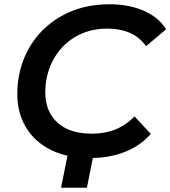

<svg xmlns="http://www.w3.org/2000/svg" viewBox="-20 -730 798 899"><path d="M61 -289Q61 -407 115 -503Q169 -599 267 -654.5Q365 -710 492 -710Q583 -710 652.5 -680Q722 -650 758 -593L664 -514Q605 -596 483 -596Q396 -596 330 -556Q264 -516 228 -447.5Q192 -379 192 -297Q192 -208 249 -156Q306 -104 411 -104Q532 -104 610 -185L686 -103Q636 -46 563 -18Q490 10 401 10Q296 10 219.5 -27.5Q143 -65 102 -133Q61 -201 61 -289ZM387 149H266L301 -27H422Z"/></svg>

Font: Montserrat Alternates SemiBold
Style: Italic
Weight: 600
Italic angle: -11.3°
Designer: Julieta Ulanovsky
Foundry: Julieta Ulanovsky
Version: Version 7.200